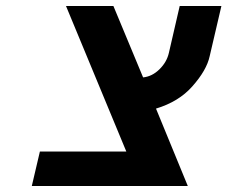

<svg xmlns="http://www.w3.org/2000/svg" viewBox="-20 -620 758 640"><path d="M457 -362Q487 -365 511.5 -389Q536 -413 543 -444L579 -600H718L679 -433Q669 -386 621 -332Q576 -281 500 -258L606 0H86L113 -115H401L200 -600H358Z"/></svg>

Font: Miedinger
Style: Bold-Italic
Weight: 700
Italic angle: -13°
Version: Version 001.000